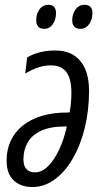

<svg xmlns="http://www.w3.org/2000/svg" viewBox="-20 -750 415 780"><path d="M111.8 9.8Q64 9.8 35.4 -17.3Q6.8 -44.4 6.8 -97.7Q6.8 -141.6 23.4 -177.5Q40 -213.4 71.8 -239.3Q103.5 -265.1 149.7 -279.1Q195.8 -293 254.9 -293H262.7Q266.6 -313 268.3 -333Q270 -353 270 -373.5Q270 -430.2 249.5 -457.3Q229 -484.4 187 -484.4Q160.2 -484.4 136 -476.3Q111.8 -468.3 82.5 -451.2L90.3 -516.6Q114.7 -530.8 142.8 -537.8Q170.9 -544.9 205.6 -544.9Q248.5 -544.9 279.1 -525.9Q309.6 -506.8 325.7 -470.5Q341.8 -434.1 341.8 -381.8Q341.8 -300.8 324.2 -229.7Q306.6 -158.7 275.1 -105Q243.7 -51.3 201.9 -20.8Q160.2 9.8 111.8 9.8ZM122.6 -49.8Q149.4 -49.8 174.3 -74Q199.2 -98.1 219.5 -140.4Q239.7 -182.6 251.5 -236.3H246.1Q185.1 -236.3 147.5 -219Q109.9 -201.7 92.5 -171.4Q75.2 -141.1 75.2 -102.1Q75.2 -76.7 87.2 -63.2Q99.1 -49.8 122.6 -49.8ZM306.6 -632.8Q290.5 -632.8 282 -641.6Q273.4 -650.4 273.4 -668Q273.4 -692.4 286.9 -711.4Q300.3 -730.5 323.7 -730.5Q338.9 -730.5 347.2 -722.2Q355.5 -713.9 355.5 -697.3Q355.5 -669.9 341.8 -651.4Q328.1 -632.8 306.6 -632.8ZM159.7 -632.8Q144 -632.8 135.5 -641.6Q127 -650.4 127 -668Q127 -692.4 140.1 -711.4Q153.3 -730.5 177.2 -730.5Q187 -730.5 193.6 -726.8Q200.2 -723.1 203.9 -715.8Q207.5 -708.5 207.5 -697.3Q207.5 -669.9 194.3 -651.4Q181.2 -632.8 159.7 -632.8Z"/></svg>

Font: Open Sans Condensed
Style: Italic
Weight: 400
Width: 3
Italic angle: -12°
Designer: Monotype Design Team
Foundry: Monotype Imaging Inc.
Version: Version 3.000